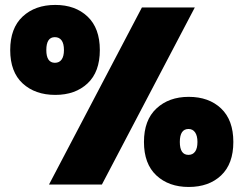

<svg xmlns="http://www.w3.org/2000/svg" viewBox="-20 -741 978 771"><path d="M21 -540Q21 -627.9 71 -674.6Q121.1 -721.2 202.1 -721.2Q282.2 -721.2 331.5 -674.6Q380.9 -627.9 380.9 -540Q380.9 -452.1 331.5 -406Q282.2 -359.9 202.1 -359.9Q121.1 -359.9 71 -406Q21 -452.1 21 -540ZM166 -540Q166 -489.3 200.2 -488.8Q218.3 -488.8 227.5 -502Q236.8 -515.1 236.8 -540Q236.8 -565.9 227.3 -578.9Q217.8 -591.8 200.2 -591.8Q166 -591.8 166 -540ZM176.8 0 549.8 -710.9H762.2L389.2 0ZM558.1 -170.9Q558.1 -258.8 608.2 -305.4Q658.2 -352.1 737.8 -352.1Q818.8 -352.1 867.9 -305.4Q917 -258.8 917 -170.9Q917 -83 867.9 -36.6Q818.8 9.8 737.8 9.8Q657.7 9.8 607.9 -36.6Q558.1 -83 558.1 -170.9ZM702.1 -170.9Q702.1 -119.1 736.8 -119.1Q753.9 -119.1 763.4 -132.1Q772.9 -145 772.9 -170.9Q772.9 -195.8 763.4 -209.5Q753.9 -223.1 736.8 -223.1Q702.1 -222.7 702.1 -170.9Z"/></svg>

Font: Poppins Black
Style: Regular
Weight: 900
Designer: Ninad Kale (Devanagari), Jonny Pinhorn (Latin)
Foundry: Indian Type Foundry
Version: 4.004